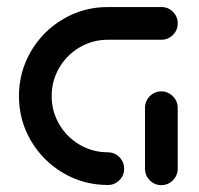

<svg xmlns="http://www.w3.org/2000/svg" viewBox="-20 -539 578 559"><path d="M341.5 -47.8Q341.5 -28.1 327.6 -14.3Q313.7 -0.4 294.1 -0.4Q223.7 -0.4 164.3 -35.2Q104.8 -70 70 -129.4Q35.2 -188.9 35.2 -259.3Q35.2 -329.6 70 -389.3Q104.8 -448.9 164.3 -483.7Q223.7 -518.5 294.1 -518.5H450Q469.6 -518.5 483.5 -504.6Q497.4 -490.7 497.4 -471.1Q497.4 -451.1 483.5 -437.2Q469.6 -423.3 450 -423.3H294.1Q249.6 -423.3 212 -401.3Q174.4 -379.3 152.4 -341.5Q130.4 -303.7 130.4 -259.3Q130.4 -214.8 152.4 -177.2Q174.4 -139.6 212 -117.6Q249.6 -95.6 294.1 -95.6Q307 -95.6 318 -89.1Q328.9 -82.6 335.2 -71.7Q341.5 -60.7 341.5 -47.8ZM449.6 0Q430 0 416.1 -13.9Q402.2 -27.8 402.2 -47.8V-225.2Q402.2 -238.1 408.5 -249.1Q414.8 -260 425.7 -266.5Q436.7 -273 449.6 -273Q462.6 -273 473.5 -266.5Q484.4 -260 490.9 -249.1Q497.4 -238.1 497.4 -225.2V-47.8Q497.4 -34.8 490.9 -23.7Q484.4 -12.6 473.5 -6.3Q462.6 0 449.6 0Z"/></svg>

Font: 26F Galaxy Hebrew Extra Bold
Style: Regular
Weight: 800
Designer: C₂₉H₂₅N₃O₅
Version: Version 1.000